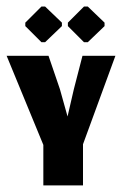

<svg xmlns="http://www.w3.org/2000/svg" viewBox="-37 -559 368 579"><path d="M88 -431.7H99L149.7 -480.3V-490.7L99 -539.3H88L39.3 -490.7V-480.3ZM216.3 -431.7H227.7L278.3 -480.3V-490.7L227.7 -539.3H216.3L167.7 -490.7V-480.3ZM93.7 0H213.3V-124L311 -390.7H211.7L185.7 -290L166.7 -207.7L143.7 -290L109.3 -390.7H-17L93.7 -122Z"/></svg>

Font: Jomhuria
Style: Regular
Weight: 400
Designer: Arabic design by Kourosh Beigpour, Latin design by Eben Sorkin, engineering by Lasse Fister and Khaled Hosney
Version: Version 1.0010